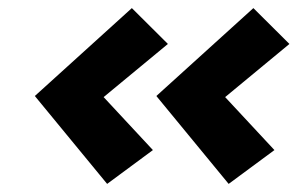

<svg xmlns="http://www.w3.org/2000/svg" viewBox="-20 -512 734 474"><path d="M244.5 -58 66 -275 305.5 -492 394.5 -403.5 212.5 -253 217.5 -292 357.5 -141.5ZM544.5 -58 366 -275 605.5 -492 694.5 -403.5 512.5 -253 517.5 -292 657.5 -141.5Z"/></svg>

Font: Karla ExtraBold
Style: Italic
Weight: 800
Italic angle: -8°
Designer: Jonathan Pinhorn
Version: Version 2.004;gftools[0.9.33]